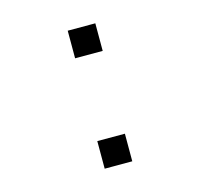

<svg xmlns="http://www.w3.org/2000/svg" viewBox="-80 -586 700 672"><g transform="rotate(-15 270.0 -250.0)"><path d="M320 -500V-400H220V-500ZM320 -100V0H220V-100Z"/></g></svg>

Font: Share Tech Mono
Style: Regular
Weight: 400
Designer: Ralph Oliver du Carrois
Foundry: Ralph Oliver du Carrois
Version: Version 1.003